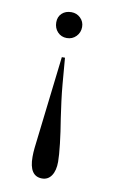

<svg xmlns="http://www.w3.org/2000/svg" viewBox="-80 -516 494 781"><g transform="rotate(10 166.5 -125.5)"><path d="M157 -282 166 -174Q169 -139 173.5 -104.5Q178 -70 183 -36Q192 18 197.5 66Q203 114 203 140Q203 176 189 197Q175 218 150 218Q97 218 97 138Q97 129 97.5 119.5Q98 110 99 101L144 -282ZM151 -469Q173 -469 188.5 -454Q204 -439 204 -417Q204 -394 188.5 -378Q173 -362 150 -362Q127 -362 112 -378Q97 -394 97 -418Q97 -441 112 -455Q127 -469 151 -469Z"/></g></svg>

Font: Klingon pIqaD HaSta
Style: Regular
Weight: 400
Width: 0
Designer: Mike Neff (qa'vaj)
Foundry: Mike Neff and Michael Everson
Version: Version 2.003